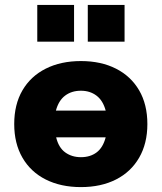

<svg xmlns="http://www.w3.org/2000/svg" viewBox="-20 -752 659 783"><path d="M310 11Q228 11 166.5 -20Q105 -51 71.5 -109Q38 -167 38 -246Q38 -326 71.5 -383.5Q105 -441 166.5 -472Q228 -503 310 -503Q392 -503 453 -472Q514 -441 547.5 -383.5Q581 -326 581 -246Q581 -167 547.5 -109Q514 -51 453 -20Q392 11 310 11ZM310 -382Q272 -382 245.5 -362Q219 -342 208 -301H411Q400 -342 373.5 -362Q347 -382 310 -382ZM310 -111Q348 -111 374 -130.5Q400 -150 411 -192H209Q219 -150 246 -130.5Q273 -111 310 -111ZM338 -582V-732H488V-582ZM132 -582V-732H282V-582Z"/></svg>

Font: Nunito Sans Black
Style: Regular
Weight: 900
Designer: Vernon Adams
Foundry: Vernon Adams
Version: Version 3.006; ttfautohint (v1.8.3)